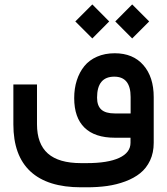

<svg xmlns="http://www.w3.org/2000/svg" viewBox="-20 -609 739 849"><path d="M489.7 -514.2 564.5 -589.4 639.6 -514.2 564.5 -439ZM313 -514.2 388.2 -589.4 462.9 -514.2 388.2 -439ZM659.7 -179.7V22.5Q659.7 66.4 643.6 100.6Q627.4 134.8 600.1 156.7Q572.8 178.7 534.2 193.1Q495.6 207.5 453.6 213.4Q411.6 219.2 363.3 219.2H338.4Q190.4 219.2 114.7 149.2Q39.1 79.1 39.1 -59.1V-225.6V-235.4H48.8H133.8H143.6V-225.6V-59.6Q143.6 27.3 191.7 69.8Q239.7 112.3 338.4 112.3H363.3Q457 112.3 507.1 89.1Q557.1 65.9 557.1 22.5V0H487.8Q399.4 0 353.8 -44.4Q308.1 -88.9 308.1 -175.3Q308.1 -217.8 319.6 -253.7Q331.1 -289.6 352.8 -316.4Q374.5 -343.3 409.2 -358.4Q443.8 -373.5 487.3 -373.5Q568.4 -373.5 614 -321Q659.7 -268.6 659.7 -179.7ZM409.2 -177.2Q409.2 -141.6 428 -124.5Q446.8 -107.4 487.3 -107.4H557.6V-180.2Q557.6 -270 485.4 -270Q409.2 -270 409.2 -177.2Z"/></svg>

Font: Shabnam Medium WOL
Style: Medium-WOL
Weight: 500
Foundry: DejaVu fonts team - Redesigned by Saber Rastikerdar - Based on Vazir font
Version: Version 5.0.0